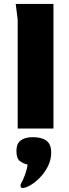

<svg xmlns="http://www.w3.org/2000/svg" viewBox="-20 -654 352 977"><path d="M70 0V-554L60 -634H252V0ZM105.7 301.1Q88.4 306 85.5 296.5Q82.6 287 88.4 277.1Q95 267.2 105.7 239.1Q116.5 211 120.6 183.7Q96.6 177.9 80.1 164.7Q63.6 151.5 63.6 113.4Q63.6 77.1 85.5 60.5Q107.4 44 147.1 44Q191.7 44 216.1 61.8Q240.5 79.6 240.5 122.5Q240.5 155.6 226.8 185.8Q213.2 215.9 192.1 239.9Q171 263.9 147.9 280Q124.7 296.1 105.7 301.1Z"/></svg>

Font: Goldman
Style: Bold
Weight: 700
Designer: Jaikishan Patel
Version: Version 1.000; ttfautohint (v1.8.3)